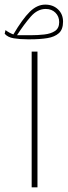

<svg xmlns="http://www.w3.org/2000/svg" viewBox="-47 -804 290 824"><path d="M113.8 -582.5V0H88.9V-582.5ZM-26.9 -659.2 -23.4 -674.8Q-7.8 -663.1 10.3 -656.2Q49.3 -722.2 80.6 -753.2Q111.8 -784.2 147 -784.2Q180.7 -784.2 202.1 -763.7Q223.6 -743.2 223.6 -710.9Q223.6 -677.7 205.6 -661.6Q187.5 -645.5 156 -640.4Q124.5 -635.3 83.5 -635.3H71.3Q38.6 -635.3 12.2 -639.6Q-14.2 -644 -26.9 -659.2ZM82.5 -652.8Q114.7 -652.8 143.1 -656Q171.4 -659.2 189.2 -671.1Q207 -683.1 207 -709Q207 -733.4 190.9 -749.5Q174.8 -765.6 149.4 -765.6Q113.8 -765.6 85 -732.7Q56.2 -699.7 25.9 -652.8Z"/></svg>

Font: Vazirmatn FD NL Thin
Style: Regular
Weight: 100
Designer: Saber Rastikerdar
Foundry: Saber Rastikerdar
Version: Version 33.003